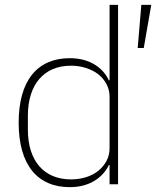

<svg xmlns="http://www.w3.org/2000/svg" viewBox="-20 -760 644 792"><path d="M432 -79H429C406 -31 353 12 268 12C135 12 57 -79 57 -254C57 -429 135 -520 268 -520C353 -520 406 -478 429 -429H432V-740H467V0H432ZM273 -20C316 -20 356 -32 385 -55C413 -78 432 -109 432 -148V-362C432 -399 413 -432 385 -454C356 -476 316 -489 273 -489C160 -489 95 -410 95 -283V-225C95 -98 160 -20 273 -20ZM573 -562H548L563 -740H604Z"/></svg>

Font: Plexus Sans ExtraLight
Style: Regular
Weight: 250
Version: Version 2.001;PS 002.001;hotconv 1.0.70;makeotf.lib2.5.58329